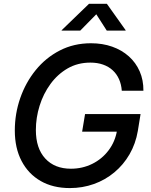

<svg xmlns="http://www.w3.org/2000/svg" viewBox="-20 -962 779 993"><path d="M341.3 10.7Q253.9 10.7 190.2 -25.9Q126.5 -62.5 91.6 -129.4Q56.6 -196.3 56.6 -286.6Q56.6 -374 84.7 -454.8Q112.8 -535.6 164.8 -599.6Q216.8 -663.6 289.3 -700.9Q361.8 -738.3 450.7 -738.3Q510.3 -738.3 560.1 -720.7Q609.9 -703.1 646.2 -670.7Q682.6 -638.2 702.4 -593Q722.2 -547.9 721.7 -492.7H609.9Q607.4 -525.9 595.5 -552.7Q583.5 -579.6 562.7 -598.6Q542 -617.7 512.9 -627.9Q483.9 -638.2 447.8 -638.2Q381.8 -638.2 329.8 -608.2Q277.8 -578.1 241 -527.6Q204.1 -477.1 184.8 -415Q165.5 -353 165.5 -289.6Q165.5 -194.8 214.1 -142.1Q262.7 -89.4 346.7 -89.4Q406.2 -89.4 457 -114.5Q507.8 -139.6 541.7 -184.6Q575.7 -229.5 585.4 -288.1L614.3 -281.2H404.8L419.9 -372.1H707L692.9 -285.2Q681.6 -218.8 650.1 -164.3Q618.7 -109.9 571.5 -70.6Q524.4 -31.2 465.6 -10.3Q406.7 10.7 341.3 10.7ZM395 -803.7H298.8V-805.7L440.4 -942.4H532.7L629.9 -805.7L629.4 -803.7H532.2L478 -888.2Z"/></svg>

Font: Inter 24pt Medium
Style: Italic
Weight: 500
Italic angle: -9.3988°
Designer: Rasmus Andersson
Foundry: rsms
Version: Version 4.001;git-66647c0bb